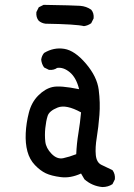

<svg xmlns="http://www.w3.org/2000/svg" viewBox="-20 -713 540 776"><path d="M393.6 43Q352.5 39.1 321.3 11.7L307.6 -11.7Q264.6 7.8 226.1 2.9Q187.5 -2 165 -12.7Q142.6 -23.4 121.1 -45.9Q99.6 -68.4 90.8 -101.1Q82 -133.8 84 -174.8Q85.9 -215.8 96.7 -257.8Q107.4 -299.8 134.8 -327.1Q162.1 -354.5 192.4 -361.3Q222.7 -368.2 299.8 -352.5Q288.1 -399.4 262.2 -420.9Q236.3 -442.4 210.9 -438.5Q197.3 -428.7 177.7 -430.7L158.2 -440.4Q148.4 -454.1 146.5 -471.7Q148.4 -487.3 158.2 -499Q197.3 -522.5 239.7 -515.6Q282.2 -508.8 327.1 -456.1Q372.1 -403.3 378.9 -350.6Q385.7 -297.9 381.8 -248Q377.9 -198.2 371.1 -157.2Q364.3 -116.2 367.2 -86.4Q370.1 -56.6 389.6 -46.9Q409.2 -37.1 434.6 -25.4Q446.3 -9.8 444.3 11.7L434.6 31.2Q417 43 393.6 43ZM288.1 -89.8Q290 -133.8 296.9 -174.8Q303.7 -215.8 307.6 -258.8Q247.1 -292 212.9 -278.3Q178.7 -264.6 172.4 -244.1Q166 -223.6 163.1 -195.3Q160.2 -167 163.1 -140.6Q166 -114.3 188.5 -91.3Q210.9 -68.4 235.8 -73.7Q260.7 -79.1 288.1 -89.8ZM319.3 -607.4Q288.1 -615.2 164.1 -617.2Q148.4 -619.1 136.7 -628.9Q125 -642.6 127 -664.1L136.7 -683.6L156.2 -693.4Q278.3 -691.4 303.7 -689.5Q329.1 -687.5 348.6 -673.8Q360.4 -660.2 358.4 -638.7L348.6 -619.1Q335 -609.4 319.3 -607.4Z"/></svg>

Font: NaikaiFont
Style: Regular-Lite
Weight: 400
Version: Version 1.67